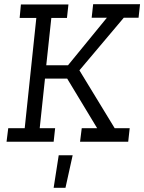

<svg xmlns="http://www.w3.org/2000/svg" viewBox="-20 -671 683 909"><path d="M19 -64H97L152 -586H73L79 -650H304L297 -586H223L199 -362H302L486 -587H414L421 -651H643L636 -587H566L356 -338L523 -64H594L587 0H359L367 -64H440L298 -299H193L168 -64H241L234 0H11ZM324 64 290 218H234L258 64Z"/></svg>

Font: Zilla Slab
Style: Italic
Weight: 400
Italic angle: -6°
Designer: Typotheque.com
Foundry: Typotheque type foundry
Version: Version 1.1; 2017; ttfautohint (v1.6)